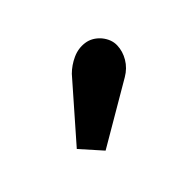

<svg xmlns="http://www.w3.org/2000/svg" viewBox="-64 -879 410 410"><g transform="rotate(45 141.0 -674.0)"><path d="M192 -565 71 -671Q58 -684 50 -701.5Q42 -719 44.5 -737.5Q47 -756 63 -770Q79 -783 96.5 -782.5Q114 -782 130 -772.5Q146 -763 156 -746L238 -606Z"/></g></svg>

Font: Lora
Style: Weight 700
Weight: 700
Designer: Olga Karpushina, Alexei Vanyashin (Cyrillic)
Foundry: Cyreal
Version: Version 3.001